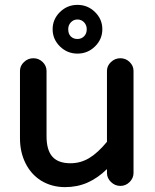

<svg xmlns="http://www.w3.org/2000/svg" viewBox="-20 -750 635 788"><path d="M196 -630Q196 -671 226 -700.5Q256 -730 298 -730Q340 -730 370 -700.5Q400 -671 400 -630Q400 -589 370 -559.5Q340 -530 298 -530Q256 -530 226 -559.5Q196 -589 196 -630ZM62 -459Q62 -480 78.5 -495.5Q95 -511 117 -511Q139 -511 155 -495.5Q171 -480 171 -459V-191Q171 -134 195 -107Q219 -80 269 -80Q311 -80 346.5 -101.5Q382 -123 419 -168V-459Q419 -480 435.5 -495.5Q452 -511 474 -511Q496 -511 512 -495.5Q528 -480 528 -459V-40Q528 -19 512 -3Q496 13 474 13Q452 13 435.5 -3Q419 -19 419 -40V-56Q381 -19 339 -0.5Q297 18 247 18Q192 18 148 -9Q107 -35 84.5 -80.5Q62 -126 62 -182ZM298 -590Q314 -590 325 -601Q336 -612 336 -630Q336 -647 325 -658.5Q314 -670 298 -670Q282 -670 271 -658.5Q260 -647 260 -630Q260 -611 270.5 -600.5Q281 -590 298 -590Z"/></svg>

Font: 寒蝉全圆体 Bold
Style: Regular
Weight: 700
Designer: Warren2060
      Designed by Motoya company      

      [Varela Round]
      Joe Prince(Latin component); Avraham Cornf
Foundry: ChillType
Version: Version 3.200